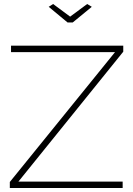

<svg xmlns="http://www.w3.org/2000/svg" viewBox="-20 -938 665 958"><path d="M29 -30 554 -678H35V-710H595V-680L72 -32H592V0H29ZM245 -918 330 -855 415 -918 438 -904 343 -826H317L223 -904Z"/></svg>

Font: Raleway Thin ExtraLight
Style: Regular
Weight: 250
Version: Version 4.026